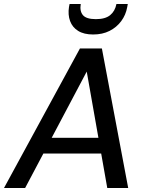

<svg xmlns="http://www.w3.org/2000/svg" viewBox="-37 -943 735 963"><path d="M-17 0 364 -700H474L606 0H501L398 -584L89 0ZM117 -173 157 -252H512L525 -173ZM430 -770Q384 -770 355 -788Q326 -806 314.5 -837.5Q303 -869 309 -908L312 -923H368Q362 -887 379 -867Q396 -847 444 -847Q491 -847 515.5 -867Q540 -887 547 -923H604L601 -907Q594 -868 571 -837Q548 -806 512.5 -788Q477 -770 430 -770Z"/></svg>

Font: DM Sans Medium
Style: Italic
Weight: 500
Italic angle: -10°
Designer: Colophon Foundry, Jonny Pinhorn
Foundry: Colophon Foundry
Version: Version 4.004;gftools[0.9.30]